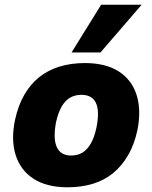

<svg xmlns="http://www.w3.org/2000/svg" viewBox="-20 -785 648 816"><path d="M267 11Q179 11 123 -25Q67 -61 46.5 -126Q26 -191 44 -276Q57 -336 83 -381.5Q109 -427 146.5 -457Q184 -487 233 -502Q282 -517 341 -517Q429 -517 484.5 -481.5Q540 -446 560.5 -381.5Q581 -317 564 -232Q551 -171 524.5 -125.5Q498 -80 461 -49.5Q424 -19 375 -4Q326 11 267 11ZM282 -124Q310 -124 330.5 -136.5Q351 -149 366 -175Q381 -201 390 -243Q404 -314 387.5 -348Q371 -382 326 -382Q299 -382 278 -370Q257 -358 242 -332Q227 -306 218 -265Q205 -195 221.5 -159.5Q238 -124 282 -124ZM284 -562 410 -765H582L407 -562Z"/></svg>

Font: Nunito Sans 7pt SemiCondensed Black
Style: Italic
Weight: 900
Width: 4
Italic angle: -9°
Designer: Vernon Adams
Foundry: Vernon Adams
Version: Version 3.101;gftools[0.9.27]